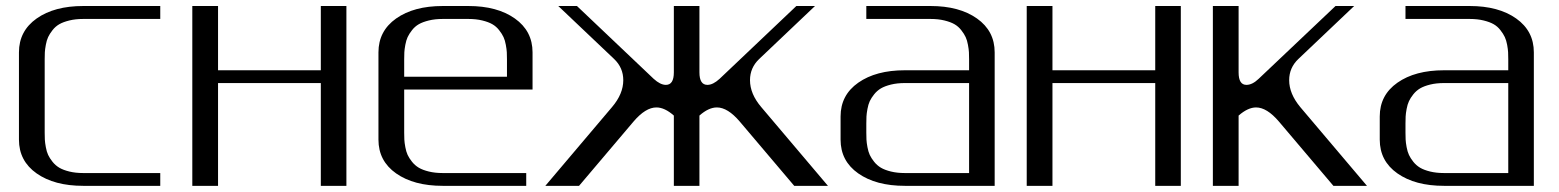

<svg xmlns="http://www.w3.org/2000/svg" viewBox="-20 -603 5060 623"><path d="M500 -583.5V-541.5H250Q225.1 -541.5 205.1 -536.6Q185.1 -531.7 172.4 -524.4Q159.7 -517.1 150.4 -505.1Q141.1 -493.2 136.2 -482.7Q131.3 -472.2 128.7 -457.5Q126 -442.9 125.5 -433.3Q125 -423.8 125 -410.6V-172.9Q125 -159.7 125.5 -149.9Q126 -140.1 128.7 -125.5Q131.3 -110.8 136.2 -100.3Q141.1 -89.8 150.4 -78.1Q159.7 -66.4 172.4 -58.8Q185.1 -51.3 205.1 -46.4Q225.1 -41.5 250 -41.5H500V0H250Q156.2 0 98.9 -40.3Q41.5 -80.6 41.5 -149.9V-433.1Q41.5 -502.4 98.9 -543Q156.2 -583.5 250 -583.5Z M1104 -583.5V0H1021V-333.5H687.5V0H604V-583.5H687.5V-375H1021V-583.5Z M1708 -312.5H1291.5V-172.9Q1291.5 -159.7 1292 -149.9Q1292.5 -140.1 1295.2 -125.5Q1297.9 -110.8 1302.7 -100.3Q1307.6 -89.8 1316.9 -78.1Q1326.2 -66.4 1338.9 -58.8Q1351.6 -51.3 1371.6 -46.4Q1391.6 -41.5 1416.5 -41.5H1687.5V0H1416.5Q1322.8 0 1265.4 -40.3Q1208 -80.6 1208 -149.9V-433.1Q1208 -502.4 1265.4 -543Q1322.8 -583.5 1416.5 -583.5H1500Q1593.3 -583.5 1650.6 -543Q1708 -502.4 1708 -433.1ZM1291.5 -354H1625V-410.6Q1625 -423.8 1624.5 -433.3Q1624 -442.9 1621.3 -457.5Q1618.7 -472.2 1613.8 -482.7Q1608.9 -493.2 1599.6 -505.1Q1590.3 -517.1 1577.6 -524.4Q1564.9 -531.7 1544.9 -536.6Q1524.9 -541.5 1500 -541.5H1416.5Q1391.6 -541.5 1371.6 -536.6Q1351.6 -531.7 1338.9 -524.4Q1326.2 -517.1 1316.9 -505.1Q1307.6 -493.2 1302.7 -482.7Q1297.9 -472.2 1295.2 -457.5Q1292.5 -442.9 1292 -433.3Q1291.5 -423.8 1291.5 -410.6Z M2166.5 -368.2V-583.5H2249.5V-368.2Q2249.5 -327.6 2275.4 -327.6Q2293.5 -327.6 2314.9 -347.2L2564 -583.5H2624.5L2443.4 -411.6Q2413.6 -383.3 2413.6 -342.8Q2413.6 -298.3 2450.2 -255.4L2666.5 0H2557.1L2380.4 -208.5Q2341.3 -254.4 2306.2 -254.4Q2279.3 -254.4 2249.5 -228V0H2166.5V-228Q2136.7 -254.4 2109.9 -254.4Q2074.7 -254.4 2035.6 -208.5L1858.9 0H1749.5L1965.8 -255.4Q2002.4 -298.3 2002.4 -342.8Q2002.4 -383.3 1972.7 -411.6L1791.5 -583.5H1852.1L2101.1 -347.2Q2122.6 -327.6 2140.6 -327.6Q2166.5 -327.6 2166.5 -368.2Z M2791 -541.5V-583.5H2999.5Q3092.8 -583.5 3150.1 -543Q3207.5 -502.4 3207.5 -433.1V0H2916Q2822.3 0 2764.9 -40.3Q2707.5 -80.6 2707.5 -149.9V-225.1Q2707.5 -294.4 2764.9 -334.7Q2822.3 -375 2916 -375H3124.5V-410.6Q3124.5 -423.8 3124 -433.3Q3123.5 -442.9 3120.8 -457.5Q3118.2 -472.2 3113.3 -482.7Q3108.4 -493.2 3099.1 -505.1Q3089.8 -517.1 3077.1 -524.4Q3064.5 -531.7 3044.4 -536.6Q3024.4 -541.5 2999.5 -541.5ZM3124.5 -41.5V-333.5H2916Q2891.1 -333.5 2871.1 -328.6Q2851.1 -323.7 2838.4 -316.2Q2825.7 -308.6 2816.4 -296.9Q2807.1 -285.2 2802.2 -274.7Q2797.4 -264.2 2794.7 -249.5Q2792 -234.9 2791.5 -225.1Q2791 -215.3 2791 -202.1V-172.9Q2791 -159.7 2791.5 -149.9Q2792 -140.1 2794.7 -125.5Q2797.4 -110.8 2802.2 -100.3Q2807.1 -89.8 2816.4 -78.1Q2825.7 -66.4 2838.4 -58.8Q2851.1 -51.3 2871.1 -46.4Q2891.1 -41.5 2916 -41.5Z M3811.5 -583.5V0H3728.5V-333.5H3395V0H3311.5V-583.5H3395V-375H3728.5V-583.5Z M3999 -583.5V-368.2Q3999 -327.6 4024.4 -327.6Q4043.5 -327.6 4064 -347.2L4313.5 -583.5H4374L4192.9 -411.6Q4163.1 -383.3 4163.1 -342.8Q4163.1 -298.8 4199.2 -255.4L4415.5 0H4306.6L4129.9 -208.5Q4090.8 -254.4 4055.7 -254.4Q4029.3 -254.4 3999 -228V0H3915.5V-583.5Z M4540.5 -541.5V-583.5H4749Q4842.3 -583.5 4899.7 -543Q4957 -502.4 4957 -433.1V0H4665.5Q4571.8 0 4514.4 -40.3Q4457 -80.6 4457 -149.9V-225.1Q4457 -294.4 4514.4 -334.7Q4571.8 -375 4665.5 -375H4874V-410.6Q4874 -423.8 4873.5 -433.3Q4873 -442.9 4870.4 -457.5Q4867.7 -472.2 4862.8 -482.7Q4857.9 -493.2 4848.6 -505.1Q4839.4 -517.1 4826.7 -524.4Q4814 -531.7 4793.9 -536.6Q4773.9 -541.5 4749 -541.5ZM4874 -41.5V-333.5H4665.5Q4640.6 -333.5 4620.6 -328.6Q4600.6 -323.7 4587.9 -316.2Q4575.2 -308.6 4565.9 -296.9Q4556.6 -285.2 4551.8 -274.7Q4546.9 -264.2 4544.2 -249.5Q4541.5 -234.9 4541 -225.1Q4540.5 -215.3 4540.5 -202.1V-172.9Q4540.5 -159.7 4541 -149.9Q4541.5 -140.1 4544.2 -125.5Q4546.9 -110.8 4551.8 -100.3Q4556.6 -89.8 4565.9 -78.1Q4575.2 -66.4 4587.9 -58.8Q4600.6 -51.3 4620.6 -46.4Q4640.6 -41.5 4665.5 -41.5Z"/></svg>

Font: Gputeks
Style: Regular
Weight: 500
Version: Version 0.9